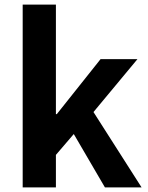

<svg xmlns="http://www.w3.org/2000/svg" viewBox="-20 -818 644 838"><path d="M79 0V-798H224V-320H228L419 -560H580L388 -329L598 0H438L302 -233L224 -142V0Z"/></svg>

Font: Noto Sans JP Thin
Style: Bold
Weight: 700
Version: Version 2.004-H2;hotconv 1.0.118;makeotfexe 2.5.65603